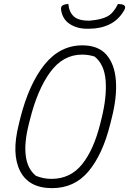

<svg xmlns="http://www.w3.org/2000/svg" viewBox="-20 -955 669 995"><path d="M407 -720Q489 -720 531.5 -671.5Q574 -623 580.5 -538Q587 -453 559 -343L551 -311Q512 -155 439 -67.5Q366 20 250 20Q129 20 84 -69Q39 -158 77 -309L85 -342Q130 -520 210.5 -620Q291 -720 407 -720ZM129 -310Q105 -215 113.5 -147.5Q122 -80 166 -44Q205 -28 246 -28Q344 -28 404.5 -102.5Q465 -177 499 -312L505 -336Q534 -451 527.5 -536.5Q521 -622 470 -662Q439 -672 405 -672Q307 -672 240.5 -581.5Q174 -491 135 -334ZM591 -934Q602 -934 611 -932.5Q620 -931 625 -926Q633 -918 623 -901Q595 -852 548 -829Q501 -806 440 -806H432Q380 -806 342.5 -830Q305 -854 297 -901Q294 -918 302 -925Q308 -930 317 -932Q326 -934 334 -935Q338 -892 363 -869.5Q388 -847 445 -848Q506 -853 537.5 -870.5Q569 -888 591 -934Z"/></svg>

Font: Recursive Mn Csl St Lt
Style: Italic
Weight: 300
Italic angle: -15°
Monospace: yes
Version: Version 1.079;hotconv 1.0.112;makeotfexe 2.5.65598; ttfautoh